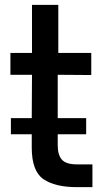

<svg xmlns="http://www.w3.org/2000/svg" viewBox="-20 -770 401 791"><path d="M296.9 -92.8H360.8V1H296.9Q207 1 158.9 -32Q110.8 -64.9 110.8 -162.1V-216.8H24.9V-283.2H110.8L111.8 -461.9H22.9V-551.8H111.8V-750H220.2V-551.8H356V-460.9L217.8 -461.9V-283.2H335V-216.8H217.8V-171.9Q217.8 -130.9 235.4 -111.8Q252.9 -92.8 296.9 -92.8Z"/></svg>

Font: Oakes Grotesk
Style: Medium
Weight: 500
Designer: Samuel Oakes
Foundry: Samuel Oakes
Version: Version 1.0 | wf-rip DC20170320